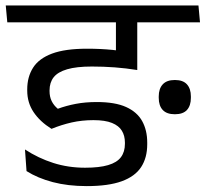

<svg xmlns="http://www.w3.org/2000/svg" viewBox="-38 -652 732 684"><path d="M585 -245Q614 -245 628 -260.2Q642 -275.5 642 -303.5V-308.5Q642 -336 628 -351.5Q614 -367 585 -367Q556 -367 541.8 -351.5Q527.5 -336 527.5 -308.5V-303.5Q527.5 -275.5 541.8 -260.2Q556 -245 585 -245ZM674.5 -572.5 669 -632.5H491L496.5 -572.5ZM321.5 -572.5H546.5L541.5 -632.5H316ZM450.5 -593.5H375.5V-478.5L450.5 -478ZM556 -572.5 550.5 -632.5H-17.5L-12 -572.5ZM375 -593.5V-423.5Q380 -422 390.2 -419Q400.5 -416 412.8 -413Q425 -410 435.5 -407.5Q446 -405 451 -403.5V-593.5ZM51 -119.5 56.5 -42.5Q96 -17.5 150 -3.2Q204 11 271 11Q348 11 395.5 -6.2Q443 -23.5 464.8 -56.8Q486.5 -90 486.5 -138V-144Q486.5 -188 468.5 -220.5Q450.5 -253 411.2 -270.8Q372 -288.5 307 -288.5Q266 -288.5 232 -282Q198 -275.5 168 -264.5Q153.5 -276.5 146 -292Q138.5 -307.5 138.5 -327.5V-330Q138.5 -358 153.2 -376.8Q168 -395.5 201.2 -405.2Q234.5 -415 289.5 -415Q330.5 -415 370.8 -412Q411 -409 451 -402.5V-461.5Q406 -470 363.2 -474.2Q320.5 -478.5 272 -478.5Q194 -478.5 147.2 -461Q100.5 -443.5 79.8 -410.8Q59 -378 59 -333.5V-329.5Q59 -286.5 81.5 -252.8Q104 -219 145.5 -193Q181 -207.5 217.5 -215.8Q254 -224 295 -224Q336.5 -224 361 -214Q385.5 -204 396.2 -186.2Q407 -168.5 407 -144V-139.5Q407 -111 392.8 -92Q378.5 -73 347.2 -63.8Q316 -54.5 265 -54.5Q205 -54.5 151.8 -71.5Q98.5 -88.5 51 -119.5Z"/></svg>

Font: Anek Devanagari Medium
Style: Regular
Weight: 400
Version: Version 1.003